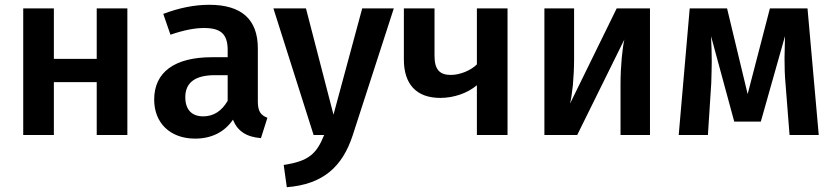

<svg xmlns="http://www.w3.org/2000/svg" viewBox="-20 -564 3483 802"><path d="M512 0V-529H384V-318H205V-529H77V0H205V-221H384V0Z M1057 -362C1057 -483 989 -544 854 -544C792 -544 728 -531 662 -506L692 -419C747 -438 793 -447 832 -447C901 -447 931 -423 931 -355V-325H865C710 -325 624 -263 624 -148C624 -51 690 15 795 15C862 15 917 -11 953 -64C973 -15 1010 8 1070 13L1097 -72C1069 -83 1057 -99 1057 -140ZM829 -78C780 -78 754 -107 754 -158C754 -219 795 -250 878 -250H931V-143C906 -100 872 -78 829 -78Z M1625 -529H1493L1373 -85L1258 -529H1122L1290 0H1334C1302 79 1270 109 1165 125L1178 218C1329 206 1410 133 1453 2Z M1972 -529V-295C1947 -270 1902 -251 1863 -251C1816 -251 1795 -274 1795 -331V-529H1667V-315C1667 -214 1718 -155 1819 -155C1876 -155 1933 -175 1972 -208V0H2100V-529Z M2695 -529H2556L2361 -131C2365 -146 2369 -172 2373 -208C2376 -244 2378 -280 2378 -317V-529H2254V0H2391L2588 -399C2580 -364 2572 -289 2572 -212V0H2695Z M3353 -529H3196L3103 -171L3017 -529H2861L2815 0H2937L2951 -217C2952 -256 2953 -285 2953 -306C2953 -341 2952 -376 2950 -413L3047 -56H3158L3259 -413C3258 -368 3257 -337 3257 -321C3257 -284 3258 -249 3261 -217L3278 0H3400Z"/></svg>

Font: Fira Sans Medium
Style: Regular
Weight: 500
Designer: Carrois Corporate & Edenspiekermann AG
Foundry: Carrois Corporate GbR & Edenspiekermann AG
Version: Version 4.203